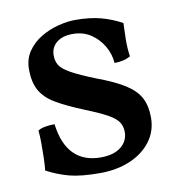

<svg xmlns="http://www.w3.org/2000/svg" viewBox="-61 -524 550 589"><g transform="rotate(-10 214.0 -229.0)"><path d="M355 -432Q354 -408 353.5 -381Q353 -354 357 -328Q347 -322 334 -319Q321 -316 307 -316Q305 -344 290.5 -369Q276 -394 252 -410Q228 -426 195 -426Q164 -426 145.5 -411Q127 -396 127 -371Q127 -354 134.5 -341Q142 -328 167.5 -313.5Q193 -299 246 -278Q300 -258 331 -238Q362 -218 375 -193Q388 -168 388 -132Q388 -90 364 -58Q340 -26 298.5 -8.5Q257 9 205 9Q145 9 109.5 -0.5Q74 -10 40 -28Q42 -44 42.5 -67Q43 -90 43 -113Q43 -136 41 -152Q49 -158 63.5 -160.5Q78 -163 93 -163Q101 -100 132 -69Q163 -38 215 -38Q256 -38 278.5 -56Q301 -74 301 -102Q301 -120 292.5 -133Q284 -146 261 -159Q238 -172 193 -190Q139 -212 106.5 -231Q74 -250 59.5 -276Q45 -302 45 -342Q45 -374 61 -397.5Q77 -421 102.5 -436.5Q128 -452 157 -459.5Q186 -467 211 -467Q256 -467 290 -458Q324 -449 355 -432Z"/></g></svg>

Font: Vollkorn
Style: Regular
Weight: 400
Designer: Friedrich Althausen
Foundry: Friedrich Althausen
Version: Version 5.001